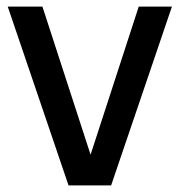

<svg xmlns="http://www.w3.org/2000/svg" viewBox="-20 -564 546 584"><path d="M188.5 0 3.5 -544H109L255.5 -93.5L402 -544H503L318 0Z"/></svg>

Font: Encode Sans SmCnd Md
Style: Regular
Weight: 500
Width: 4
Designer: Multiple Designers
Foundry: Impallari Type
Version: Version 3.002; ttfautohint (v1.8.3) -l 8 -r 50 -G 200 -x 14 